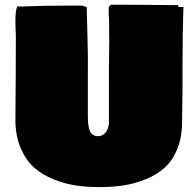

<svg xmlns="http://www.w3.org/2000/svg" viewBox="-20 -760 828 810"><path d="M44.9 -243.2Q46.9 -483.4 46.9 -601.6V-607.4Q46.9 -610.8 45.9 -631.6Q44.9 -652.3 44.9 -667Q44.9 -725.6 54.7 -733.4Q57.1 -733.4 62 -732.9Q66.9 -732.4 69.3 -732.4Q151.4 -736.3 259.8 -736.3H326.2Q330.1 -735.8 336.7 -733.2Q343.3 -730.5 345.7 -730.5Q346.2 -706.5 347.9 -647.9Q349.6 -589.4 350.3 -546.4Q351.1 -503.4 350.6 -461.9V-271.5Q350.6 -253.4 351.6 -242.2Q352.5 -231 356.2 -215.8Q359.9 -200.7 369.4 -193.1Q378.9 -185.5 393.6 -185.5Q414.1 -185.5 426.8 -202.9Q439.5 -220.2 439.5 -243.2V-421.9Q439 -454.6 440.2 -524.9Q441.4 -595.2 440.4 -634.8V-669.9Q440.4 -675.3 439.5 -686.3Q438.5 -697.3 438.5 -703.1V-726.6Q439.9 -737.8 451.2 -740.2Q544.9 -740.2 732.4 -738.3V-730.5H753.9Q750 -626.5 750 -488.3V-378.9Q750 -356.9 749 -311.5Q748 -266.1 748 -244.1Q748 -180.7 728 -131.8Q708 -83 675.3 -53.2Q642.6 -23.4 596.2 -4.4Q549.8 14.6 502.4 22Q455.1 29.3 400.4 29.3Q347.7 29.3 301.5 22.7Q255.4 16.1 208 -2.7Q160.6 -21.5 126.5 -50.8Q92.3 -80.1 69.8 -129.4Q47.4 -178.7 44.9 -243.2Z"/></svg>

Font: Bowlby One SC
Style: Regular
Weight: 400
Width: 1
Version: Version 1.2